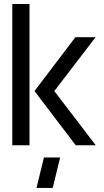

<svg xmlns="http://www.w3.org/2000/svg" viewBox="-20 -709 507 937"><path d="M158.2 208 194.3 59.6H273.4L237.3 208ZM40 0V-689.5H124V0ZM148.4 -264.6 347.7 -527.3H446.3L245.1 -264.6L447.3 0H349.6Z"/></svg>

Font: Post No Bills Jaffna SemiBold
Style: Regular
Weight: 600
Designer: Kosala Senevirathne, Siva Puranthara, Lasantha Premarathna, Tharique Azeez
Foundry: Mooniak
Version: Version 1.220 ; ttfautohint (v1.6)